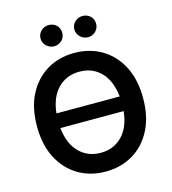

<svg xmlns="http://www.w3.org/2000/svg" viewBox="-134 -1050 1044 1168"><g transform="rotate(-15 387.5 -465.5)"><path d="M53.3 -363.6Q53.3 -481.5 96.9 -565Q119 -607.2 149.3 -639.4Q179.7 -671.5 217 -693.4Q254.3 -715.2 297.2 -726.2Q340.2 -737.2 387.4 -737.2Q434.7 -737.2 477.6 -726.2Q520.6 -715.2 557.9 -693.4Q595.2 -671.5 625.5 -639.4Q655.9 -607.2 677.9 -565Q721.6 -481.5 721.6 -363.6Q721.6 -304 710.6 -254.3Q699.6 -204.5 677.9 -162.6Q656.2 -120.7 626.1 -88.6Q595.9 -56.5 558.8 -34.6Q521.7 -12.8 478.3 -1.4Q435 9.9 387.4 9.9Q340.2 9.9 297.1 -1.2Q253.9 -12.4 216.8 -34.3Q179.7 -56.1 149.3 -88.4Q119 -120.7 96.9 -163Q53.3 -246.8 53.3 -363.6ZM586.6 -409.8Q582 -453.1 568 -491.1Q554 -529.1 529.5 -557.5Q505 -585.9 469.6 -602.5Q434.3 -619 387.4 -619Q306.8 -619 253.2 -565.3Q198.9 -511 188.2 -409.8ZM253.2 -161.9Q306.8 -108.3 387.4 -108.3Q468.4 -108.3 522 -161.9Q576 -215.9 586.6 -317.5H188.2Q198.9 -215.9 253.2 -161.9ZM425.4 -874.3Q425.4 -888.8 430.9 -901.1Q436.4 -913.4 445.8 -922.2Q455.3 -931.1 467.7 -936.3Q480.1 -941.4 494.3 -941.4Q508.9 -941.4 521.3 -936.4Q533.7 -931.5 543 -922.6Q552.2 -913.7 557.4 -901.3Q562.5 -888.8 562.5 -874.3Q562.5 -860.1 557.2 -847.8Q551.8 -835.6 542.4 -826.7Q533 -817.8 520.6 -812.7Q508.2 -807.5 494.3 -807.5Q480.5 -807.5 468 -812.9Q455.6 -818.2 446.2 -827.2Q436.8 -836.3 431.1 -848.4Q425.4 -860.4 425.4 -874.3ZM281.2 -941.4Q295.8 -941.4 308.2 -936.4Q320.7 -931.5 329.9 -922.6Q339.1 -913.7 344.3 -901.3Q349.4 -888.8 349.4 -874.3Q349.4 -860.1 344.1 -847.8Q338.8 -835.6 329.4 -826.7Q320 -817.8 307.5 -812.7Q295.1 -807.5 281.2 -807.5Q267.4 -807.5 255 -812.9Q242.5 -818.2 233.1 -827.2Q223.7 -836.3 218 -848.4Q212.4 -860.4 212.4 -874.3Q212.4 -888.8 217.9 -901.1Q223.4 -913.4 232.8 -922.2Q242.2 -931.1 254.6 -936.3Q267 -941.4 281.2 -941.4Z"/></g></svg>

Font: Inter P Semi Bold
Style: Regular
Weight: 600
Designer: Rasmus Andersson
Foundry: rsms
Version: Version 3.018;git-588b23468